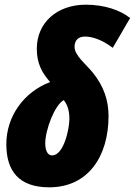

<svg xmlns="http://www.w3.org/2000/svg" viewBox="-20 -789 575 819"><path d="M190 10C356 10 443 -122 443 -294C443 -362 422 -422 376 -479C347 -515 298 -552 298 -589C298 -618 315 -633 342 -633C371 -633 412 -622 461 -585L535 -712C493 -746 425 -769 346 -769C224 -769 137 -693 137 -581C137 -520 158 -479 194 -439C82 -397 7 -293 7 -174C7 -58 62 10 190 10ZM202 -126C182 -126 173 -149 173 -178C173 -234 213 -341 252 -362C267 -343 276 -319 276 -282C276 -239 252 -126 202 -126Z"/></svg>

Font: Noto Sans UI Condensed Black
Style: Italic
Weight: 900
Width: 3
Italic angle: -192°
Designer: Monotype Design Team
Foundry: Monotype Imaging Inc.
Version: Version 1.901